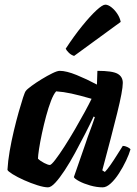

<svg xmlns="http://www.w3.org/2000/svg" viewBox="-20 -804 587 824"><path d="M186 0Q169 0 140.5 -9Q112 -18 83 -31Q54 -44 34 -56.5Q14 -69 12 -75Q14 -112 21.5 -155.5Q29 -199 39.5 -243Q50 -287 60.5 -324Q71 -361 79 -385.5Q87 -410 91 -414Q96 -421 115 -435Q134 -449 158.5 -464Q183 -479 204.5 -489.5Q226 -500 236 -500Q265 -500 309 -482Q353 -464 396 -441L398 -500Q462 -500 484.5 -487.5Q507 -475 507 -448Q507 -416 483 -319Q459 -222 419 -73L430 -66Q440 -76 454 -96Q468 -116 482 -138.5Q496 -161 507 -178Q516 -178 526.5 -173Q537 -168 540 -163Q534 -142 521 -114.5Q508 -87 491 -60.5Q474 -34 455.5 -17Q437 0 421 0Q395 0 367 -8Q339 -16 319.5 -26.5Q300 -37 297 -44L347 -188Q356 -216 365 -239Q374 -262 387 -301L382 -304Q366 -270 345 -229Q324 -188 302 -147.5Q280 -107 258 -73.5Q236 -40 217.5 -20Q199 0 186 0ZM194 -96Q200 -96 217 -118Q234 -140 256.5 -175Q279 -210 302 -249.5Q325 -289 344 -324Q363 -359 373 -380Q321 -395 286.5 -402.5Q252 -410 221 -412Q210 -400 199 -371.5Q188 -343 178 -306Q168 -269 160 -231.5Q152 -194 147.5 -164.5Q143 -135 143 -123Q153 -113 169.5 -104.5Q186 -96 194 -96ZM298 -564Q285 -568 275 -578Q265 -588 262 -595Q298 -650 332.5 -692.5Q367 -735 393.5 -759.5Q420 -784 432 -784Q444 -784 458.5 -772.5Q473 -761 484 -744Q495 -727 498 -710Z"/></svg>

Font: Texturina ExtraBold
Style: Italic
Weight: 800
Italic angle: -11°
Designer: Guillermo Torres Carreño
Foundry: Omnibus-Type
Version: Version 1.002; ttfautohint (v1.8.3)